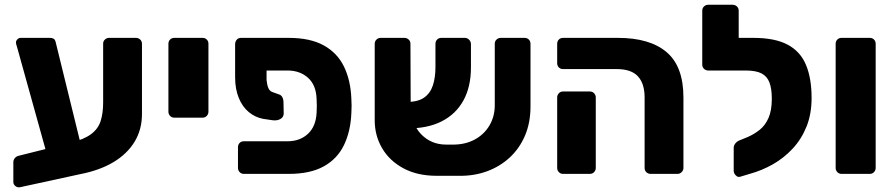

<svg xmlns="http://www.w3.org/2000/svg" viewBox="-20 -730 3757 806"><path d="M64 56Q53 58 44.5 51Q36 44 36 34V-49Q36 -59 42.5 -66.5Q49 -74 58 -76L278 -131Q333 -145 362.5 -167Q392 -189 402.5 -222Q413 -255 413 -300V-547Q413 -557 420.5 -564Q428 -571 438 -571H550Q561 -571 568.5 -564Q576 -557 576 -546V-252Q576 -186 545 -135Q514 -84 456.5 -49.5Q399 -15 317 1ZM193 -24 52 -531Q50 -539 48.5 -543Q47 -547 47 -551Q47 -559 53 -565Q59 -571 67 -571H190Q209 -571 213 -556L338 -47Z M712 -236Q701 -236 694 -243.5Q687 -251 687 -261V-546Q687 -557 694 -564Q701 -571 712 -571H830Q841 -571 848 -564Q855 -557 855 -546V-261Q855 -251 848 -243.5Q841 -236 830 -236Z M1099 -434V-394Q1101 -374 1106.5 -360.5Q1112 -347 1125 -343L1153 -333Q1161 -330 1165.5 -321.5Q1170 -313 1170 -303L1171 -254Q1171 -239 1158 -231Q1145 -223 1126 -225L1085 -231Q1052 -237 1025 -259Q998 -281 982.5 -318.5Q967 -356 967 -406V-546Q968 -557 974.5 -564Q981 -571 992 -571H1192Q1282 -571 1339 -539.5Q1396 -508 1424 -450.5Q1452 -393 1455 -315Q1456 -300 1456 -285.5Q1456 -271 1455 -256Q1452 -179 1424 -121Q1396 -63 1339 -31.5Q1282 0 1192 0H1004Q993 0 986 -7.5Q979 -15 979 -25V-112Q979 -123 986 -130Q993 -137 1004 -137H1187Q1239 -137 1272.5 -168Q1306 -199 1309 -256Q1310 -271 1310 -285.5Q1310 -300 1309 -315Q1307 -373 1273 -403.5Q1239 -434 1187 -434Z M1877 -123Q1931 -122 1971.5 -143.5Q2012 -165 2034.5 -203Q2057 -241 2057 -288V-547Q2057 -557 2064.5 -564Q2072 -571 2083 -571H2182Q2193 -571 2200 -564Q2207 -557 2207 -546V-283Q2207 -215 2184 -161Q2161 -107 2120 -69Q2079 -31 2024.5 -11Q1970 9 1907 8H1813Q1732 8 1673.5 -23.5Q1615 -55 1584 -108Q1553 -161 1553 -225V-546Q1553 -557 1560.5 -564Q1568 -571 1578 -571H1678Q1688 -571 1695.5 -564Q1703 -557 1703 -547L1704 -297Q1704 -213 1746.5 -168Q1789 -123 1853 -123ZM1687 -191V-302Q1734 -302 1760 -320Q1786 -338 1797 -371Q1808 -404 1808 -449V-545Q1808 -557 1815 -564Q1822 -571 1833 -571H1932Q1942 -571 1949.5 -563Q1957 -555 1957 -545V-447Q1957 -366 1925.5 -308.5Q1894 -251 1834 -220.5Q1774 -190 1687 -191Z M2712 0Q2701 0 2693.5 -7Q2686 -14 2686 -25V-321Q2686 -379 2658 -409.5Q2630 -440 2569 -440H2344Q2333 -440 2326 -447Q2319 -454 2319 -465V-546Q2319 -557 2326 -564Q2333 -571 2344 -571H2574Q2708 -571 2778.5 -511Q2849 -451 2849 -321V-25Q2849 -15 2841.5 -7.5Q2834 0 2824 0ZM2344 0Q2333 0 2326 -7.5Q2319 -15 2319 -25V-321Q2319 -331 2326 -338.5Q2333 -346 2344 -346H2456Q2467 -346 2474 -338.5Q2481 -331 2481 -321V-25Q2481 -15 2474 -7.5Q2467 0 2456 0Z M3087 12Q3077 15 3068.5 6Q3060 -3 3060 -13V-110Q3060 -119 3067 -128Q3074 -137 3085 -141L3117 -154Q3145 -166 3168.5 -184.5Q3192 -203 3206 -234.5Q3220 -266 3220 -315Q3220 -358 3210 -384Q3200 -410 3176.5 -422Q3153 -434 3110 -434H3087Q3077 -434 3069.5 -441Q3062 -448 3062 -459V-547Q3062 -557 3069.5 -564Q3077 -571 3087 -571H3143Q3233 -571 3286.5 -542.5Q3340 -514 3363.5 -457.5Q3387 -401 3387 -319Q3387 -251 3365.5 -198Q3344 -145 3307 -105.5Q3270 -66 3224 -40Q3178 -14 3127 0ZM3122 -434H2953Q2943 -434 2935.5 -441Q2928 -448 2928 -459V-685Q2928 -696 2935.5 -703Q2943 -710 2953 -710H3055Q3066 -710 3073.5 -703Q3081 -696 3081 -685V-571H3123Z M3513 0Q3502 0 3495 -7.5Q3488 -15 3488 -25V-546Q3488 -557 3495 -564Q3502 -571 3513 -571H3631Q3642 -571 3649 -564Q3656 -557 3656 -546V-25Q3656 -15 3649 -7.5Q3642 0 3631 0Z"/></svg>

Font: DVN-Rubik
Style: Bold
Weight: 700
Designer: Hubert and Fischer
Foundry: Hubert & Fischer
Version: Version 2.102